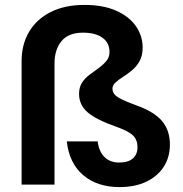

<svg xmlns="http://www.w3.org/2000/svg" viewBox="-20 -752 745 782"><path d="M467 10Q376 10 319 -38.5Q262 -87 252 -176H378Q382 -137 404.5 -113.5Q427 -90 466 -90Q502 -90 521 -106.5Q540 -123 540 -153Q540 -182 522 -200Q504 -218 453 -236Q373 -264 337.5 -294Q302 -324 302 -370Q302 -397 314.5 -416Q327 -435 346 -448.5Q365 -462 383 -475.5Q401 -489 413.5 -504Q426 -519 426 -540Q426 -578 397 -598.5Q368 -619 318 -619Q259 -619 230.5 -584.5Q202 -550 202 -493V0H68V-503Q68 -571 98.5 -622.5Q129 -674 186.5 -703Q244 -732 324 -732Q400 -732 453 -708.5Q506 -685 533.5 -645.5Q561 -606 561 -558Q561 -525 548.5 -503Q536 -481 517.5 -465.5Q499 -450 480.5 -438.5Q462 -427 450 -415.5Q438 -404 438 -391Q438 -379 445.5 -369Q453 -359 473.5 -348.5Q494 -338 535 -323Q608 -297 640 -259Q672 -221 672 -163Q672 -112 647 -73Q622 -34 576 -12Q530 10 467 10Z"/></svg>

Font: DM Sans 11pt
Style: Bold
Weight: 700
Version: Version 4.004;gftools[0.9.30]